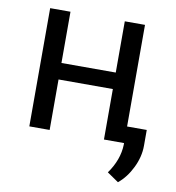

<svg xmlns="http://www.w3.org/2000/svg" viewBox="-80 -599 774 845"><g transform="rotate(10 307.5 -176.5)"><path d="M76.2 0ZM500 0H409.7V-225.6H167V0H76.2V-528.3H167V-299.3H409.7V-528.3H500ZM502.9 174.3 451.7 139.2Q497.6 75.2 499.5 7.3V-74.2H587.9V-3.4Q587.9 45.9 563.7 95.2Q539.6 144.5 502.9 174.3Z"/></g></svg>

Font: Roboto
Style: Regular
Weight: 400
Designer: Google
Version: Version 2.134; 2016; ttfautohint (v1.6)